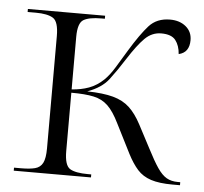

<svg xmlns="http://www.w3.org/2000/svg" viewBox="-44 -588 673 634"><g transform="rotate(5 292.5 -271.0)"><path d="M24 0V-10H47Q76 -10 93.5 -14.5Q111 -19 119 -34.5Q127 -50 127 -83V-455Q127 -503 108.5 -514.5Q90 -526 51 -526H24V-536H280V-526H269Q228 -526 209.5 -515Q191 -504 191 -458V-284Q222 -286 248 -295.5Q274 -305 297 -327Q314 -344 329.5 -369.5Q345 -395 365 -428Q399 -484 425 -513Q451 -542 495 -542Q527 -542 547.5 -525Q568 -508 568 -480Q568 -439 533 -431Q531 -459 517.5 -476.5Q504 -494 470 -494Q439 -494 415.5 -470.5Q392 -447 362 -400Q336 -359 313 -329Q290 -299 243 -282Q296 -281 329 -272Q362 -263 383.5 -243Q405 -223 423 -189L463 -113Q484 -72 499 -50Q514 -28 529.5 -19Q545 -10 567 -10H575V0H550Q506 0 478.5 -9Q451 -18 433.5 -37.5Q416 -57 400 -88L351 -185Q332 -224 312.5 -242.5Q293 -261 265 -267Q237 -273 191 -273V-80Q191 -32 209.5 -21Q228 -10 269 -10H280V0Z"/></g></svg>

Font: Noto Serif Display Light
Style: Regular
Weight: 300
Designer: Monotype Design Team
Foundry: Monotype Imaging Inc.
Version: Version 2.009